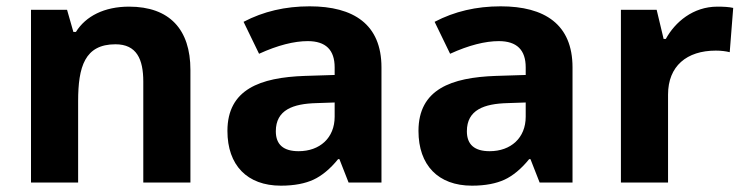

<svg xmlns="http://www.w3.org/2000/svg" viewBox="-20 -577 2359 607"><path d="M388 -556C310 -556 251 -526 220 -476H212L192 -546H78V0H227V-257C227 -366 248 -437 345 -437C412 -437 433 -390 433 -319V0H582V-356C582 -484 516 -556 388 -556Z M959 -557C882 -557 813 -541 750 -508L799 -407C858 -434 910 -447 953 -447C1010 -447 1038 -419 1038 -364V-340L943 -337C803 -332 699 -295 699 -163C699 -55 761 10 868 10C911 10 945 3 971 -9C997 -21 1024 -43 1049 -74H1053L1082 0H1186V-364C1186 -500 1098 -557 959 -557ZM924 -99C876 -99 852 -120 852 -162C852 -230 907 -249 980 -251L1038 -253V-208C1038 -141 991 -99 924 -99Z M1563 -557C1486 -557 1417 -541 1354 -508L1403 -407C1462 -434 1514 -447 1557 -447C1614 -447 1642 -419 1642 -364V-340L1547 -337C1407 -332 1303 -295 1303 -163C1303 -55 1365 10 1472 10C1515 10 1549 3 1575 -9C1601 -21 1628 -43 1653 -74H1657L1686 0H1790V-364C1790 -500 1702 -557 1563 -557ZM1528 -99C1480 -99 1456 -120 1456 -162C1456 -230 1511 -249 1584 -251L1642 -253V-208C1642 -141 1595 -99 1528 -99Z M2085 -454H2078L2056 -546H1943V0H2092V-278C2092 -368 2151 -417 2243 -417C2260 -417 2275 -415 2287 -412L2298 -552C2285 -555 2268 -556 2248 -556C2171 -556 2114 -507 2085 -454Z"/></svg>

Font: Passageway
Style: Regular
Weight: 700
Foundry: Ascender Corporation
Version: Version 1.11